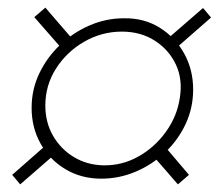

<svg xmlns="http://www.w3.org/2000/svg" viewBox="-20 -572 574 504"><path d="M125 -168 33 -88 12 -113 103 -193ZM246 -103Q193 -103 151.5 -128Q110 -153 86.5 -195Q63 -237 63 -289Q63 -337 83 -379Q103 -421 137 -453.5Q171 -486 214.5 -505Q258 -524 305 -524Q358 -525 399 -499.5Q440 -474 463.5 -431.5Q487 -389 487 -337Q487 -289 467.5 -247Q448 -205 414 -172.5Q380 -140 336.5 -121.5Q293 -103 246 -103ZM251 -138Q300 -137 343 -161Q386 -185 415.5 -226Q445 -267 452 -315Q460 -364 441.5 -403Q423 -442 386 -465.5Q349 -489 300 -489Q247 -489 201 -462.5Q155 -436 127 -392Q99 -348 99 -295Q99 -251 119 -216Q139 -181 173.5 -160Q208 -139 251 -138ZM415 -466 513 -551 534 -526 438 -442ZM140 -447 70 -527 99 -552 168 -472ZM403 -199 476 -113 447 -88 374 -172Z"/></svg>

Font: Brygada 1918
Style: Bold Italic
Weight: 700
Italic angle: -8°
Designer: Mateusz Machalski | Borys Kosmynka | Przemek Hoffer
Foundry: NIEPODLEGLA 2018
Version: Version 3.006